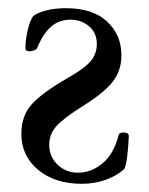

<svg xmlns="http://www.w3.org/2000/svg" viewBox="-20 -434 363 468"><path d="M32 0ZM283 -22Q291 -38 294 -102Q294 -111 281 -111Q270 -111 269 -104Q257 -58 229.5 -35.5Q202 -13 170 -13Q141 -13 120.5 -32.5Q100 -52 100 -81Q100 -107 117.5 -126.5Q135 -146 181 -175Q233 -207 254.5 -234.5Q276 -262 276 -299Q276 -349 241 -381.5Q206 -414 141 -414Q113 -414 92.5 -408.5Q72 -403 61 -395Q53 -384 47.5 -360.5Q42 -337 42 -316Q42 -309 52 -309Q58 -309 64 -311.5Q70 -314 71 -318Q85 -352 104.5 -369Q124 -386 152 -386Q178 -386 197 -370Q216 -354 216 -327Q216 -303 201.5 -285.5Q187 -268 147 -245Q84 -209 58 -180.5Q32 -152 32 -108Q32 -54 73 -20Q114 14 179 14Q210 14 237 4.5Q264 -5 283 -22Z"/></svg>

Font: EB Garamond
Style: Regular
Weight: 400
Designer: Georg Duffner and Octavio Pardo
Foundry: Georg Duffner
Version: Version 1.000; ttfautohint (v1.6)